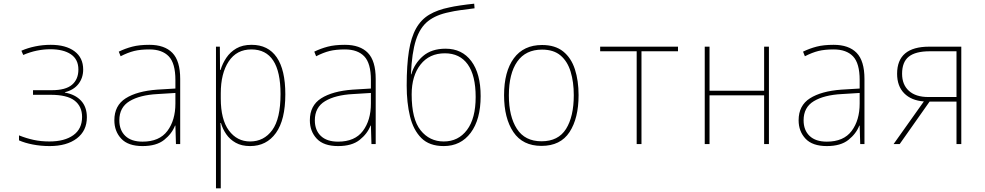

<svg xmlns="http://www.w3.org/2000/svg" viewBox="-20 -781 5340 1041"><path d="M249 11Q202 11 158 2.5Q114 -6 83 -20V-47Q123 -31 162.5 -22.5Q202 -14 248 -14Q330 -14 377.5 -48Q425 -82 425 -147Q425 -204 384.5 -235.5Q344 -267 254 -267H159V-292H261Q336 -292 370.5 -321.5Q405 -351 405 -404Q405 -459 364.5 -486.5Q324 -514 253 -514Q217 -514 180 -506.5Q143 -499 106 -483L96 -506Q130 -521 171 -529.5Q212 -538 255 -538Q337 -538 384 -503Q431 -468 431 -404Q431 -359 405.5 -326Q380 -293 332 -281V-279Q388 -269 419.5 -235Q451 -201 451 -145Q451 -72 396.5 -30.5Q342 11 249 11Z M753 11Q675 11 637.5 -29Q600 -69 600 -129Q600 -209 661.5 -248Q723 -287 832 -295L931 -301V-347Q931 -438 895 -475.5Q859 -513 790 -513Q741 -513 707 -504.5Q673 -496 634 -476L624 -501Q659 -518 697 -528Q735 -538 790 -538Q872 -538 914.5 -494.5Q957 -451 957 -353V0H934L931 -100H929Q912 -56 870 -22.5Q828 11 753 11ZM753 -13Q844 -13 887.5 -71Q931 -129 931 -220V-277L834 -271Q738 -266 682.5 -232.5Q627 -199 627 -129Q627 -75 659.5 -44Q692 -13 753 -13Z M1151 240V-528H1172L1173 -402H1176Q1186 -436 1207 -467.5Q1228 -499 1261.5 -518.5Q1295 -538 1344 -538Q1434 -538 1480.5 -470Q1527 -402 1527 -270Q1527 -131 1476 -60Q1425 11 1336 11Q1290 11 1258 -7Q1226 -25 1206.5 -53.5Q1187 -82 1178 -114H1175Q1177 -89 1177 -60.5Q1177 -32 1177 -3V240ZM1336 -14Q1411 -14 1456 -75.5Q1501 -137 1501 -271Q1501 -513 1343 -513Q1263 -513 1220 -448Q1177 -383 1177 -275V-247Q1177 -133 1221 -73.5Q1265 -14 1336 -14Z M1813 11Q1735 11 1697.5 -29Q1660 -69 1660 -129Q1660 -209 1721.5 -248Q1783 -287 1892 -295L1991 -301V-347Q1991 -438 1955 -475.5Q1919 -513 1850 -513Q1801 -513 1767 -504.5Q1733 -496 1694 -476L1684 -501Q1719 -518 1757 -528Q1795 -538 1850 -538Q1932 -538 1974.5 -494.5Q2017 -451 2017 -353V0H1994L1991 -100H1989Q1972 -56 1930 -22.5Q1888 11 1813 11ZM1813 -13Q1904 -13 1947.5 -71Q1991 -129 1991 -220V-277L1894 -271Q1798 -266 1742.5 -232.5Q1687 -199 1687 -129Q1687 -75 1719.5 -44Q1752 -13 1813 -13Z M2386 11Q2308 11 2264.5 -32.5Q2221 -76 2203 -150Q2185 -224 2185 -317Q2185 -428 2197 -503.5Q2209 -579 2236 -627Q2263 -675 2307.5 -701.5Q2352 -728 2417 -741Q2438 -746 2475 -751.5Q2512 -757 2551 -761L2553 -736Q2512 -731 2476.5 -726Q2441 -721 2416 -715Q2345 -701 2301 -666.5Q2257 -632 2235 -563.5Q2213 -495 2208 -378H2210Q2227 -437 2273.5 -477Q2320 -517 2396 -517Q2485 -517 2535.5 -449.5Q2586 -382 2586 -260Q2586 -133 2532 -61Q2478 11 2386 11ZM2386 -14Q2465 -14 2512 -76.5Q2559 -139 2559 -255Q2559 -372 2516 -432Q2473 -492 2392 -492Q2308 -492 2260 -431Q2212 -370 2212 -269Q2212 -135 2260.5 -74.5Q2309 -14 2386 -14Z M2916 10Q2814 10 2763.5 -65Q2713 -140 2713 -265Q2713 -393 2766 -465Q2819 -537 2919 -537Q2990 -537 3033.5 -502Q3077 -467 3097 -405.5Q3117 -344 3117 -265Q3117 -140 3068 -65Q3019 10 2916 10ZM2916 -15Q3007 -15 3049 -82Q3091 -149 3091 -265Q3091 -336 3074 -392Q3057 -448 3019.5 -480Q2982 -512 2919 -512Q2830 -512 2784.5 -447Q2739 -382 2739 -264Q2739 -150 2782.5 -82.5Q2826 -15 2916 -15Z M3432 0V-503H3234V-528H3656V-503H3458V0Z M3801 0V-528H3827V-289H4123V-528H4149V0H4123V-264H3827V0Z M4463 11Q4385 11 4347.5 -29Q4310 -69 4310 -129Q4310 -209 4371.5 -248Q4433 -287 4542 -295L4641 -301V-347Q4641 -438 4605 -475.5Q4569 -513 4500 -513Q4451 -513 4417 -504.5Q4383 -496 4344 -476L4334 -501Q4369 -518 4407 -528Q4445 -538 4500 -538Q4582 -538 4624.5 -494.5Q4667 -451 4667 -353V0H4644L4641 -100H4639Q4622 -56 4580 -22.5Q4538 11 4463 11ZM4463 -13Q4554 -13 4597.5 -71Q4641 -129 4641 -220V-277L4544 -271Q4448 -266 4392.5 -232.5Q4337 -199 4337 -129Q4337 -75 4369.5 -44Q4402 -13 4463 -13Z M4825 0 4989 -231Q4921 -236 4882.5 -275Q4844 -314 4844 -381Q4844 -528 5018 -528H5192V0H5166V-230H5020L4858 0ZM5013 -255H5166V-503H5021Q4944 -503 4907.5 -474Q4871 -445 4871 -381Q4871 -322 4908 -288.5Q4945 -255 5013 -255Z"/></svg>

Font: Noto Sans Mono Condensed Thin
Style: Regular
Weight: 100
Width: 3
Designer: Monotype Design Team
Foundry: Monotype Imaging Inc.
Version: Version 2.014; ttfautohint (v1.8.4.7-5d5b)